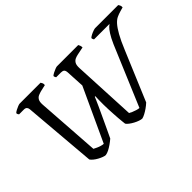

<svg xmlns="http://www.w3.org/2000/svg" viewBox="-104 -1047 1389 1389"><g transform="rotate(-45 590.5 -352.0)"><path d="M339.5 0Q329 0 313.7 -5.8Q298.5 -11.5 281.9 -20.6Q265.4 -29.6 252 -40.6Q238.6 -51.5 231.8 -62L184.6 -622Q183.6 -635.2 176.5 -643.6Q169.5 -652 151.8 -652H103.7Q100.7 -654.5 97.8 -660.2Q95 -665.8 95.2 -672.4Q101.4 -679.1 115 -686.3Q128.5 -693.5 142 -698.7Q155.6 -704 161.6 -704H375Q378 -699.2 382.4 -691.5Q386.8 -683.7 385 -669.8L334.4 -658.3Q319.9 -654.5 305 -648.3Q290.2 -642.2 281.1 -627.1Q271.9 -612.1 273.9 -581L307.3 -95.4Q317.5 -89.9 331.7 -83.4Q345.8 -76.8 360.4 -72.7Q374.9 -68.5 385.9 -68L574.7 -476.3L567 -619.2Q565.3 -639 556.6 -645.5Q548 -652 531.2 -652H482.9Q480.9 -654.5 478.1 -660.4Q475.3 -666.4 475.5 -672.4Q482.5 -679.1 496.1 -686.3Q509.6 -693.5 523.6 -698.7Q537.5 -704 542.5 -704H760.6Q763.6 -700 767.1 -690.3Q770.6 -680.6 770.6 -669.8L709.5 -657.3Q695.1 -654.5 680.6 -648.1Q666 -641.6 656.9 -626.6Q647.7 -611.5 649 -581L672.7 -96.1Q679.9 -91.5 694.2 -85.3Q708.5 -79.1 724.6 -74.2Q740.8 -69.3 751.8 -68.8L945.5 -528Q965.8 -574 982.9 -600.3Q1000 -626.7 1012.2 -638.3Q1024.5 -649.8 1028.7 -652H870.3Q868 -655.8 865.8 -660.9Q863.5 -666 863.5 -672.4Q872 -680.7 886.4 -687.8Q900.7 -695 914.3 -699.5Q928 -704 933.2 -704H1169.7Q1172.5 -700 1177 -691.7Q1181.5 -683.4 1180.5 -669.8L1149.6 -661Q1127.7 -654.8 1108 -645.7Q1088.2 -636.5 1068.6 -614.6Q1049 -592.7 1025.5 -551.2Q1001.9 -509.7 972.4 -438L814.7 -62.8Q798.9 -48 779.7 -34.5Q760.5 -21.1 742.9 -11.9Q725.4 -2.8 712.8 0Q702.3 0 685.3 -5.8Q668.4 -11.5 650.7 -21Q633.1 -30.4 618.7 -41.3Q604.3 -52.3 598.3 -61.8Q597.3 -72.1 595.3 -88.8Q593.3 -105.6 591.8 -127.2Q590.3 -148.7 588.8 -172.5Q587.3 -196.2 586.2 -221.2Q585.1 -246.2 584.9 -269.6Q584.6 -297 585.2 -317.7Q585.7 -338.4 586.5 -354.8H581Q576.5 -343.9 569.1 -326.9Q561.7 -310 551.6 -287.5Q541.4 -265 529.2 -239.1Q517.1 -213.2 503.6 -184Q490.2 -154.8 475.6 -124.1Q461 -93.4 446 -61.7Q428.7 -46.9 409.9 -33.8Q391 -20.7 373.5 -11.7Q356 -2.8 339.5 0Z"/></g></svg>

Font: Texturina Medium
Style: Italic
Weight: 500
Italic angle: -11°
Designer: Guillermo Torres Carreño
Foundry: Omnibus-Type
Version: Version 1.002